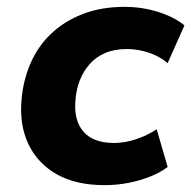

<svg xmlns="http://www.w3.org/2000/svg" viewBox="-20 -529 558 560"><path d="M285 11Q201 11 145 -21Q89 -53 62.5 -109.5Q36 -166 43 -240Q48 -297 70 -346.5Q92 -396 130.5 -432Q169 -468 222.5 -488.5Q276 -509 343 -509Q395 -509 442 -494Q489 -479 518 -455L469 -345Q447 -364 415 -375Q383 -386 350 -386Q314 -386 287 -374.5Q260 -363 241.5 -342Q223 -321 212.5 -294Q202 -267 200 -235Q195 -178 223.5 -145Q252 -112 313 -112Q344 -112 377 -123Q410 -134 437 -152L469 -42Q448 -26 418 -14Q388 -2 354 4.5Q320 11 285 11Z"/></svg>

Font: Nunito Sans 9pt ExtraBold
Style: Italic
Weight: 800
Italic angle: -9°
Version: Version 3.101;gftools[0.9.27]